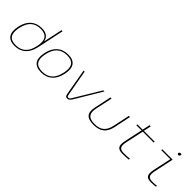

<svg xmlns="http://www.w3.org/2000/svg" viewBox="245 -1906 3111 3111"><g transform="rotate(45 1800.0 -350.5)"><path d="M116 -256 114 -244C80 -85 138 9 291 9C446 9 543 -85 577 -244L676 -710H651L582 -388H579C562 -469 503 -509 402 -509C248 -509 150 -415 116 -256ZM140 -246 142 -254C174 -405 255 -487 397 -487C541 -487 586 -405 554 -254L552 -246C520 -95 440 -13 296 -13C154 -13 108 -95 140 -246Z M719 -256 717 -244C683 -85 741 9 899 9C1055 9 1153 -85 1187 -244L1189 -256C1223 -415 1165 -509 1009 -509C851 -509 753 -415 719 -256ZM742 -246 744 -254C776 -406 859 -487 1005 -487C1149 -487 1196 -406 1164 -254L1162 -246C1130 -94 1048 -13 904 -13C758 -13 710 -94 742 -246Z M1367 -500 1445 -56C1452 -13 1462 9 1497 9C1532 9 1553 -13 1579 -56L1845 -500H1820L1555 -61C1533 -24 1522 -13 1502 -13C1483 -13 1476 -24 1470 -61L1391 -500Z M1920 -205C1888 -56 1946 9 2099 9C2251 9 2337 -56 2369 -205L2431 -500H2405L2343 -209C2314 -72 2239 -13 2104 -13C1968 -13 1917 -72 1946 -209L2008 -500H1982Z M2784 -14C2690 -14 2650 -39 2677 -166L2744 -478H2994L2998 -500H2748L2776 -630H2748L2720 -500H2600L2596 -478H2716L2649 -166C2622 -36 2656 9 2766 9C2812 9 2861 7 2905 2L2909 -21C2867 -16 2813 -14 2784 -14Z M3434 -14C3347 -14 3310 -39 3337 -166L3408 -500H3171L3167 -478H3376L3309 -166C3282 -36 3313 9 3416 9C3452 9 3490 7 3525 2L3529 -21C3497 -16 3456 -14 3434 -14ZM3397 -641C3394 -626 3403 -617 3419 -617C3436 -617 3446 -626 3449 -641V-642C3453 -657 3447 -666 3430 -666C3413 -666 3401 -657 3397 -642Z"/></g></svg>

Font: LT Wave Mono Thin
Style: Italic
Weight: 100
Designer: Daniel Lyons
Version: Version 2.5 (Glyphs App)